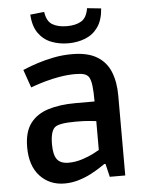

<svg xmlns="http://www.w3.org/2000/svg" viewBox="-56 -856 706 915"><g transform="rotate(-5 296.5 -398.5)"><path d="M216 13Q145 13 99 -36Q53 -85 53 -175Q53 -247 83.5 -288Q114 -329 169.5 -346.5Q225 -364 300 -364H392Q392 -411 388.5 -439.5Q385 -468 376 -482Q368 -493 353.5 -497.5Q339 -502 312 -502Q275 -502 237 -495.5Q199 -489 167.5 -480Q136 -471 116.5 -464Q97 -457 97 -457L67 -543Q67 -543 86.5 -551Q106 -559 139.5 -570Q173 -581 215.5 -589.5Q258 -598 304 -598Q379 -598 423.5 -571Q468 -544 487.5 -495.5Q507 -447 507 -382V0H433L418 -63H412Q406 -59 388 -47Q370 -35 343.5 -21Q317 -7 284 3Q251 13 216 13ZM244 -84Q276 -84 307.5 -94Q339 -104 361.5 -115.5Q384 -127 392 -132V-270Q385 -271 360 -273.5Q335 -276 294 -276Q214 -276 194 -259Q172 -240 172 -178Q172 -128 188.5 -106Q205 -84 244 -84ZM292 -651Q249 -651 211.5 -665.5Q174 -680 150 -713.5Q126 -747 123 -803L190 -810Q196 -765 223 -749Q250 -733 292 -733Q335 -733 361.5 -749Q388 -765 395 -810L462 -803Q458 -747 434 -713.5Q410 -680 372.5 -665.5Q335 -651 292 -651Z"/></g></svg>

Font: Ruda
Style: Bold
Weight: 700
Designer: Mariela Monsalve and Angelina Sanchez
Foundry: Mariela Monsalve and Angelina Sanchez
Version: Version 2.000